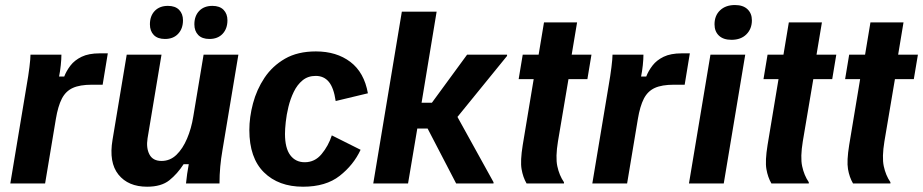

<svg xmlns="http://www.w3.org/2000/svg" viewBox="-20 -712 3582 745"><path d="M20 0 83.3 -380Q90 -417.5 94.2 -451.2Q98.3 -485 98.3 -500H218.3Q218.3 -482.5 215.8 -458.8Q213.3 -435 209.2 -415H229.2Q237.5 -436.7 253.3 -457.5Q269.2 -478.3 296.7 -491.7Q324.2 -505 366.7 -505H398.3L378.3 -383.3H336.7Q290 -383.3 262.5 -370.8Q235 -358.3 220 -329.2Q205 -300 196.7 -250L155 0Z M550.8 12.5Q477.5 12.5 439.6 -34.6Q401.7 -81.7 416.7 -170L471.7 -500H606.7L552.5 -175Q546.7 -137.5 560 -112.5Q573.3 -87.5 606.7 -87.5Q640 -87.5 664.6 -111.2Q689.2 -135 705.8 -174.2Q722.5 -213.3 730 -260L770 -500H905L843.3 -130Q837.5 -96.7 834.6 -65Q831.7 -33.3 831.7 0H701.7Q703.3 -16.7 706.2 -37.5Q709.2 -58.3 712.5 -75H692.5Q668.3 -37.5 637.1 -12.5Q605.8 12.5 550.8 12.5ZM620 -560.8Q591.7 -560.8 576.7 -576.2Q561.7 -591.7 561.7 -617.5Q561.7 -650 580.4 -669.6Q599.2 -689.2 631.7 -689.2Q660 -689.2 675 -673.8Q690 -658.3 690 -633.3Q690 -600.8 671.2 -580.8Q652.5 -560.8 620 -560.8ZM792.5 -560.8Q764.2 -560.8 749.2 -576.2Q734.2 -591.7 734.2 -617.5Q734.2 -650 752.9 -669.6Q771.7 -689.2 804.2 -689.2Q832.5 -689.2 847.5 -673.8Q862.5 -658.3 862.5 -633.3Q862.5 -600.8 843.8 -580.8Q825 -560.8 792.5 -560.8Z M1155.8 12.5Q1060.8 12.5 1004.2 -43.3Q947.5 -99.2 947.5 -207.5Q947.5 -257.5 961.7 -310.8Q975.8 -364.2 1006.2 -410Q1036.7 -455.8 1085.8 -484.2Q1135 -512.5 1205.8 -512.5Q1285.8 -512.5 1339.6 -471.7Q1393.3 -430.8 1407.5 -350L1282.5 -320Q1275 -371.7 1255.8 -394.6Q1236.7 -417.5 1205 -417.5Q1175 -417.5 1154.2 -400.4Q1133.3 -383.3 1120 -355.8Q1106.7 -328.3 1099.2 -297.5Q1091.7 -266.7 1088.8 -238.8Q1085.8 -210.8 1085.8 -192.5Q1085.8 -137.5 1106.2 -110Q1126.7 -82.5 1162.5 -82.5Q1201.7 -82.5 1227.9 -114.2Q1254.2 -145.8 1267.5 -186.7L1379.2 -130.8Q1351.7 -71.7 1297.9 -29.6Q1244.2 12.5 1155.8 12.5Z M1428.3 0 1539.2 -666.7H1674.2L1615.8 -313.3H1655.8L1792.5 -500H1947.5V-495L1755 -258.3L1895 -5V0H1750L1639.2 -213.3H1599.2L1563.3 0Z M2023.3 0Q2009.2 -24.2 2003.8 -55.8Q1998.3 -87.5 2008.3 -149.2L2050.8 -405H1992.5L2008.3 -500H2070L2090.8 -625H2219.2L2198.3 -500H2275L2259.2 -405H2185.8L2145 -163.3Q2135 -102.5 2142.5 -67.1Q2150 -31.7 2168.3 -5V0Z M2278.3 0 2341.7 -380Q2348.3 -417.5 2352.5 -451.2Q2356.7 -485 2356.7 -500H2476.7Q2476.7 -482.5 2474.2 -458.8Q2471.7 -435 2467.5 -415H2487.5Q2495.8 -436.7 2511.7 -457.5Q2527.5 -478.3 2555 -491.7Q2582.5 -505 2625 -505H2656.7L2636.7 -383.3H2595Q2548.3 -383.3 2520.8 -370.8Q2493.3 -358.3 2478.3 -329.2Q2463.3 -300 2455 -250L2413.3 0Z M2653.3 0 2736.7 -500H2871.7L2788.3 0ZM2818.3 -557.5Q2786.7 -557.5 2769.6 -573.8Q2752.5 -590 2752.5 -617.5Q2752.5 -651.7 2774.2 -672.1Q2795.8 -692.5 2831.7 -692.5Q2863.3 -692.5 2880.4 -676.2Q2897.5 -660 2897.5 -633.3Q2897.5 -600 2876.2 -578.8Q2855 -557.5 2818.3 -557.5Z M2973.3 0Q2959.2 -24.2 2953.8 -55.8Q2948.3 -87.5 2958.3 -149.2L3000.8 -405H2942.5L2958.3 -500H3020L3040.8 -625H3169.2L3148.3 -500H3225L3209.2 -405H3135.8L3095 -163.3Q3085 -102.5 3092.5 -67.1Q3100 -31.7 3118.3 -5V0Z M3290 0Q3275.8 -24.2 3270.4 -55.8Q3265 -87.5 3275 -149.2L3317.5 -405H3259.2L3275 -500H3336.7L3357.5 -625H3485.8L3465 -500H3541.7L3525.8 -405H3452.5L3411.7 -163.3Q3401.7 -102.5 3409.2 -67.1Q3416.7 -31.7 3435 -5V0Z"/></svg>

Font: Familjen Grotesk GF
Style: Bold Italic
Weight: 700
Designer: Anders Wikstroem, Jonas Baeckman, Matilda Gysing, Kristian Moeller
Foundry: Familjen STHML AB
Version: Version 2.000; Beta; Release 4; Build 6